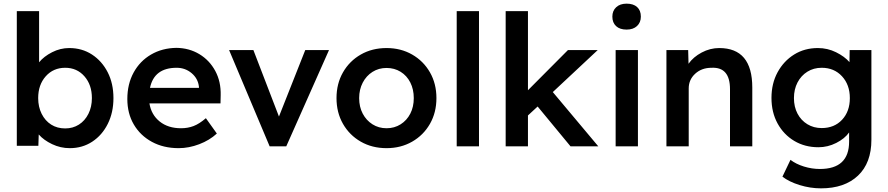

<svg xmlns="http://www.w3.org/2000/svg" viewBox="-20 -801 4861 1051"><path d="M362 10Q311 10 265 -12Q219 -34 192 -65L190 -3H72V-740H194V-460Q220 -492 265 -515Q310 -538 359 -538Q429 -538 483.5 -502.5Q538 -467 569.5 -405.5Q601 -344 601 -264Q601 -185 570 -123Q539 -61 485 -25.5Q431 10 362 10ZM337 -98Q379 -98 412 -119Q445 -140 464 -178Q483 -216 483 -264Q483 -337 442 -383.5Q401 -430 337 -430Q272 -430 230.5 -383.5Q189 -337 189 -264Q189 -216 208 -178Q227 -140 260 -119Q293 -98 337 -98Z M958 10Q875 10 811.5 -24.5Q748 -59 712.5 -119.5Q677 -180 677 -259Q677 -341 711.5 -404Q746 -467 807 -502.5Q868 -538 946 -539Q1016 -538 1071.5 -504.5Q1127 -471 1158.5 -412.5Q1190 -354 1188 -279L1187 -235H798Q808 -173 854 -136Q900 -99 971 -99Q1008 -99 1039.5 -111Q1071 -123 1107 -154L1167 -70Q1127 -33 1070.5 -11.5Q1014 10 958 10ZM947 -430Q824 -430 801 -320H1069V-326Q1064 -371 1029 -400.5Q994 -430 947 -430Z M1456 0 1234 -527H1367L1507 -163L1651 -527H1781L1547 0Z M2096 10Q2017 10 1955 -25.5Q1893 -61 1857.5 -123Q1822 -185 1822 -264Q1822 -343 1857.5 -405Q1893 -467 1955 -502.5Q2017 -538 2096 -538Q2174 -538 2236 -502.5Q2298 -467 2333.5 -405Q2369 -343 2369 -264Q2369 -185 2333.5 -123Q2298 -61 2236 -25.5Q2174 10 2096 10ZM2096 -99Q2139 -99 2173 -120.5Q2207 -142 2226 -179Q2245 -216 2245 -264Q2245 -312 2226 -349.5Q2207 -387 2173 -408Q2139 -429 2096 -429Q2053 -429 2019 -407.5Q1985 -386 1965.5 -348.5Q1946 -311 1946 -264Q1946 -216 1965.5 -179Q1985 -142 2019 -120.5Q2053 -99 2096 -99Z M2480 0V-740H2602V0Z M2748 0V-740H2870V-307L3089 -527H3252L3006 -297L3255 0H3103L2923 -218L2870 -169V0Z M3410 -639Q3373 -639 3352.5 -658Q3332 -677 3332 -710Q3332 -742 3353 -761.5Q3374 -781 3410 -781Q3447 -781 3467.5 -762.5Q3488 -744 3488 -710Q3488 -678 3467 -658.5Q3446 -639 3410 -639ZM3350 0V-527H3472V0Z M3628 0V-527H3747L3749 -452Q3775 -489 3821 -513.5Q3867 -538 3917 -538Q4098 -538 4098 -322V0H3976V-313Q3976 -435 3875 -430Q3821 -430 3785.5 -397.5Q3750 -365 3750 -317V0Z M4474 230Q4415 230 4357 212Q4299 194 4263 166L4307 74Q4337 97 4380.5 110.5Q4424 124 4468 124Q4628 124 4628 -26V-76Q4604 -42 4557.5 -18.5Q4511 5 4460 5Q4386 5 4328 -29.5Q4270 -64 4236.5 -125Q4203 -186 4203 -265Q4203 -344 4236.5 -405.5Q4270 -467 4327 -502.5Q4384 -538 4457 -538Q4510 -538 4556.5 -515Q4603 -492 4630 -461L4631 -527H4750V-36Q4750 91 4676.5 160.5Q4603 230 4474 230ZM4478 -100Q4547 -100 4589.5 -145.5Q4632 -191 4632 -264Q4632 -337 4589 -383.5Q4546 -430 4478 -430Q4434 -430 4399.5 -408.5Q4365 -387 4345.5 -349.5Q4326 -312 4326 -264Q4326 -216 4345.5 -179Q4365 -142 4399.5 -121Q4434 -100 4478 -100Z"/></svg>

Font: Readex Pro Medium
Style: Regular
Weight: 500
Designer: Bonnie Shaver-Troup, Thomas Jockin
Foundry: Lexend
Version: Version 1.204; ttfautohint (v1.8.4.7-5d5b)